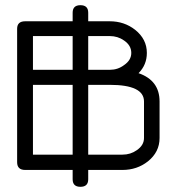

<svg xmlns="http://www.w3.org/2000/svg" viewBox="-20 -655 682 740"><path d="M452 0H320V36Q320 65 290 65Q260 65 260 36V0H77Q46 0 46 -30V-544Q46 -573 77 -573H260V-606Q260 -635 290 -635Q320 -635 320 -606V-573H403Q459 -573 501 -540Q546 -504 546 -451Q546 -405 514 -373Q595 -345 595 -264V-123Q595 -69 550 -33Q508 0 452 0ZM403 -516H320V-386H404Q434 -386 458 -404Q486 -423 486 -451Q486 -480 458 -499Q434 -516 403 -516ZM260 -516H107V-386H260ZM535 -264Q535 -328 403 -328H320V-59H452Q483 -59 507 -76Q535 -95 535 -123ZM260 -328H107V-59H260Z"/></svg>

Font: LuenTai2017
Style: Regular
Weight: 400
Designer: LuenTai
Foundry: Microsoft Corpration
Version: Version 1.00 November 27, 2016, initial release